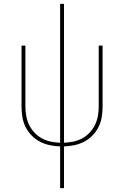

<svg xmlns="http://www.w3.org/2000/svg" viewBox="-20 -755 640 990"><path d="M290 215V0Q263 -1 236.5 -6.5Q210 -12 186 -24.5Q162 -37 143 -56.5Q124 -76 112 -100Q100 -124 95.5 -151Q91 -178 91 -205V-520H111V-205Q111 -180 115.5 -156Q120 -132 130.5 -110.5Q141 -89 158 -71Q175 -53 196 -41.5Q217 -30 241 -25Q265 -20 290 -19V-735H310V-19Q335 -20 359 -25Q383 -30 404 -41.5Q425 -53 442 -71Q459 -89 469.5 -110.5Q480 -132 484.5 -156Q489 -180 489 -205V-520H509V-205Q509 -178 504.5 -151Q500 -124 488 -100Q476 -76 457 -56.5Q438 -37 414 -24.5Q390 -12 363.5 -6.5Q337 -1 310 0V215Z"/></svg>

Font: Iosevka Thin Extended
Style: Regular
Weight: 100
Width: 7
Monospace: yes
Designer: Belleve Invis
Foundry: Belleve Invis
Version: Version 32.5.0; ttfautohint (v1.8.4)